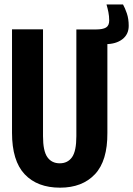

<svg xmlns="http://www.w3.org/2000/svg" viewBox="-20 -845 606 874"><path d="M34.7 -240.7Q34.7 -112.8 92.3 -51.8Q149.9 9.3 253.4 9.3Q354.5 9.3 412.1 -51.8Q469.7 -112.8 468.8 -240.2V-710.9H327.6V-225.1Q327.6 -157.2 307.9 -129.4Q288.1 -101.6 252 -101.6Q215.3 -101.6 195.6 -129.6Q175.8 -157.7 175.8 -225.1V-711.4H34.7ZM383.8 -710.9V-653.3Q397 -649.4 416.5 -646.7Q436 -644 459.5 -644Q507.8 -644 536.9 -666.3Q565.9 -688.5 565.9 -727.5Q565.9 -759.3 557.4 -784.2Q548.8 -809.1 540 -824.7H464.8Q469.7 -808.1 473.4 -789.8Q477.1 -771.5 477.1 -752Q477.1 -728.5 462.6 -719.7Q448.2 -710.9 416 -710.9Z"/></svg>

Font: Roboto Flex Super Cond Bold
Style: Regular
Weight: 700
Width: 3
Designer: Berlow after Robertson
Foundry: Google
Version: Version 3.000